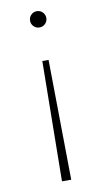

<svg xmlns="http://www.w3.org/2000/svg" viewBox="-80 -562 406 756"><g transform="rotate(-10 123.0 -184.5)"><path d="M105 154 111 -326H136L142 154ZM123 -458Q110 -458 100.5 -467.5Q91 -477 91 -490Q91 -504 100.5 -513.5Q110 -523 123 -523Q137 -523 146.5 -513.5Q156 -504 156 -490Q156 -477 146.5 -467.5Q137 -458 123 -458Z"/></g></svg>

Font: Montserrat Thin ExtraLight
Style: Regular
Weight: 250
Version: Version 9.000